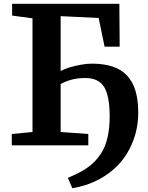

<svg xmlns="http://www.w3.org/2000/svg" viewBox="-20 -763 775 1008"><path d="M359.5 225.2 336.4 170.6Q370 156.5 399.9 140.9Q429.7 125.3 455.4 104.6Q481 84 501.9 54.7Q518.9 32.7 530.8 3Q542.7 -26.6 549.2 -65.2Q555.8 -103.8 555.8 -151.6Q555.9 -256.9 527.4 -305.1Q499 -353.4 427.4 -353.4Q388.2 -353.4 356.2 -344.8Q324.1 -336.2 298.4 -321.7V-70L443.6 -59.6V0H41.8V-59.6L150.6 -70V-666.7L43.6 -681.2V-743H606.6L608.3 -517.9H529L498 -668.5L298.4 -678.2V-389.6Q314.7 -399.6 343.9 -408.7Q373.2 -417.7 405.3 -423.3Q437.5 -428.9 461.1 -428.9Q525.3 -428.9 571.5 -413.4Q617.8 -397.8 647.5 -365.9Q677.2 -334.1 691.5 -285.6Q705.7 -237.2 705.7 -171.3Q705.7 -110.4 690.1 -56.7Q674.5 -2.9 647.7 40.8Q621 84.6 587.1 116.3Q549.3 151.3 508.8 173.7Q468.2 196.1 429.8 208.3Q391.4 220.5 359.5 225.2Z"/></svg>

Font: Merriweather Light
Style: Regular
Weight: 300
Designer: Eben Sorkin
Foundry: Eben Sorkin
Version: Version 2.100